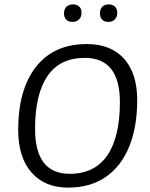

<svg xmlns="http://www.w3.org/2000/svg" viewBox="-20 -848 685 876"><path d="M606 -391Q606 -268 569 -178Q532 -88 461.5 -40Q391 8 291 8Q184 8 123.5 -61.5Q63 -131 63 -255Q63 -440 144.5 -543.5Q226 -647 376 -647Q486 -647 546 -580Q606 -513 606 -391ZM140 -260Q140 -55 298 -55Q412 -55 469.5 -139Q527 -223 527 -382Q527 -584 367 -584Q253 -584 196.5 -501Q140 -418 140 -260ZM352 -790Q352 -771 340.5 -759.5Q329 -748 311 -748Q292 -748 282 -758.5Q272 -769 272 -787Q272 -806 283 -817Q294 -828 313 -828Q331 -828 341.5 -818Q352 -808 352 -790ZM515 -790Q515 -771 504 -759.5Q493 -748 474 -748Q456 -748 446 -758.5Q436 -769 436 -787Q436 -806 446.5 -817Q457 -828 476 -828Q494 -828 504.5 -818Q515 -808 515 -790Z"/></svg>

Font: Alegreya Sans SC
Style: Italic
Weight: 400
Italic angle: -7°
Designer: Juan Pablo del Peral
Foundry: Huerta Tipografica
Version: Version 2.008; ttfautohint (v1.6)